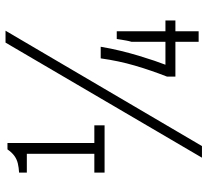

<svg xmlns="http://www.w3.org/2000/svg" viewBox="-48 -690 750 694"><g transform="rotate(-90 327.0 -343.0)"><path d="M104 12 520 -698H563L146 12ZM50 -340V-377H118V-621H50V-649Q68 -650 83 -653.5Q98 -657 110.5 -666Q123 -675 134 -691H157V-377H221V-340ZM523 0V-84H397V-114Q420 -173 437 -231Q454 -289 463 -354H505Q499 -318 490.5 -283Q482 -248 472.5 -216.5Q463 -185 454.5 -160Q446 -135 440 -120H523V-243Q526 -253 527.5 -262Q529 -271 530.5 -279.5Q532 -288 533 -296H561V-120H600V-84H561V0Z"/></g></svg>

Font: Archivo Condensed Thin
Style: Regular
Weight: 250
Width: 3
Designer: Hector Gatti
Foundry: Omnibus-Type
Version: Version 2.001